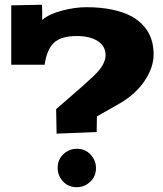

<svg xmlns="http://www.w3.org/2000/svg" viewBox="-20 -760 680 800"><path d="M26.9 -490.2V-737.8L154.8 -740.2L155.8 -713.9V-676.8Q184.6 -701.7 238.5 -715.8Q292.5 -730 339.8 -730Q400.4 -730 448.2 -719.7Q496.1 -709.5 528.1 -691.9Q560.1 -674.3 581.1 -649.2Q602.1 -624 611.1 -595.2Q620.1 -566.4 620.1 -533.2Q620.1 -480 583 -423.8Q545.9 -367.7 477.1 -328.1L383.8 -274.9L382.8 -210L215.8 -203.1L213.9 -305.2L327.1 -403.8Q375 -446.3 391.1 -465.3Q419.9 -500 419.9 -529.8Q419.9 -567.9 387.2 -588.9Q354.5 -609.9 299.8 -609.9Q233.9 -609.9 204.3 -581.3Q174.8 -552.7 166 -490.2ZM220.2 -60.1Q220.2 -95.7 244.4 -117.9Q268.6 -140.1 299.8 -140.1Q335.4 -140.1 357.7 -115.7Q379.9 -91.3 379.9 -60.1Q379.9 -24.4 355.5 -2.2Q331.1 20 299.8 20Q264.2 20 242.2 -4.4Q220.2 -28.8 220.2 -60.1Z"/></svg>

Font: Zantroke
Style: Regular
Weight: 500
Foundry: gluk
Version: Version 0.36